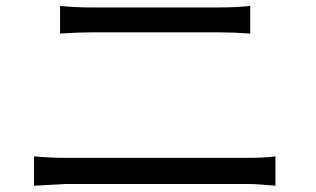

<svg xmlns="http://www.w3.org/2000/svg" viewBox="-20 -671 1040 632"><path d="M91.8 -59.6V-156.2Q148.4 -151.4 197.3 -151.4H795.9Q849.6 -151.4 886.7 -156.2V-59.6Q826.2 -65.4 795.9 -65.4H197.3Q194.3 -65.4 91.8 -59.6ZM177.7 -560.5V-651.4Q231.4 -646.5 276.4 -646.5H705.1Q756.8 -646.5 803.7 -651.4V-560.5Q747.1 -564.5 705.1 -564.5H277.3Q240.2 -564.5 177.7 -560.5Z"/></svg>

Font: Gen Shin Gothic Monospace Regular
Style: Regular
Weight: 400
Designer: [Source Han Sans]
Ryoko NISHIZUKA  (kana & ideographs); Paul D. Hunt (Latin, Greek & Cyrillic); Wenlong ZHANG  (bopomofo
Version: Version 1.002.20150607